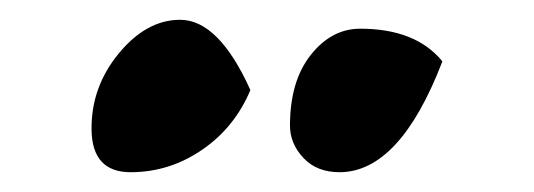

<svg xmlns="http://www.w3.org/2000/svg" viewBox="-20 -776 540 194"><path d="M162 -756Q201 -756 233 -685Q217 -647 184 -624.5Q151 -602 112 -602Q73 -602 72.5 -645Q72 -688 100 -722Q128 -756 162 -756ZM427 -714Q384 -602 323 -602Q300 -602 286.5 -616.5Q273 -631 273 -649Q273 -694 294 -720.5Q315 -747 344 -747Q400 -747 427 -714Z"/></svg>

Font: Leckerli One
Style: Regular
Weight: 400
Version: Version 1.001